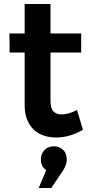

<svg xmlns="http://www.w3.org/2000/svg" viewBox="-20 -680 455 958"><path d="M394 -33Q363 -14 329 -4Q295 6 260 6Q227 6 198.5 -3.5Q170 -13 149 -32.5Q128 -52 115.5 -82.5Q103 -113 103 -154V-418H28L27 -513H103V-660H232V-513H385V-418H232V-177Q232 -139 247 -124Q262 -109 288 -109Q305 -109 323.5 -114.5Q342 -120 364 -131ZM249 50Q275 50 294 67Q313 84 313 116Q313 131 308 144Q303 157 295 170L236 258H173L211 169Q197 160 190.5 146Q184 132 184 116Q184 87 202 68.5Q220 50 249 50Z"/></svg>

Font: QuotatisMedium
Style: Regular
Weight: 500
Designer: Julieta Ulanovsky
Foundry: Quotatis-Medium
Version: Version 4.000;PS 004.000;hotconv 1.0.88;makeotf.lib2.5.64775